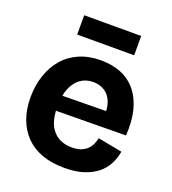

<svg xmlns="http://www.w3.org/2000/svg" viewBox="-133 -818 839 934"><g transform="rotate(20 286.0 -351.5)"><path d="M306 14Q239 14 188.5 -4.5Q138 -23 104 -58Q70 -93 52 -142Q34 -191 34 -253Q34 -314 51.5 -366.5Q69 -419 102 -457.5Q135 -496 184 -517.5Q233 -539 295 -539Q356 -539 403 -519Q450 -499 481 -459.5Q512 -420 525.5 -364Q539 -308 534 -237L127 -233V-312L446 -316L401 -275Q407 -326 394.5 -360Q382 -394 356 -410.5Q330 -427 297 -427Q258 -427 230 -406.5Q202 -386 187 -348Q172 -310 172 -256Q172 -172 208 -132Q244 -92 305 -92Q334 -92 353 -99.5Q372 -107 384.5 -119.5Q397 -132 404 -147.5Q411 -163 414 -179L540 -155Q534 -119 517.5 -88Q501 -57 472.5 -34.5Q444 -12 403 1Q362 14 306 14ZM143 -617V-717H438V-617Z"/></g></svg>

Font: Bricolage Grotesque 18pt
Style: Bold
Weight: 700
Designer: Mathieu Triay
Foundry: Atelier Triay
Version: Version 1.000;gftools[0.9.30]